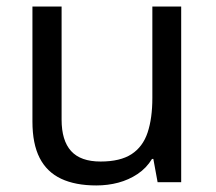

<svg xmlns="http://www.w3.org/2000/svg" viewBox="-20 -556 658 586"><path d="M533 -536V0H461L448 -71H444Q427 -43 400 -25Q373 -7 341 1.5Q309 10 274 10Q210 10 166.5 -10.5Q123 -31 101 -74Q79 -117 79 -185V-536H168V-191Q168 -127 197 -95Q226 -63 287 -63Q347 -63 381.5 -85.5Q416 -108 430.5 -151.5Q445 -195 445 -257V-536Z"/></svg>

Font: lhindi25
Style: Book
Weight: 400
Designer: Jelle Bosma - Monotype Design Team
Foundry: Monotype Imaging Inc.
Version: Version 2.003